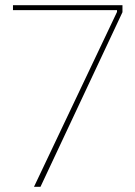

<svg xmlns="http://www.w3.org/2000/svg" viewBox="-20 -720 522 740"><path d="M111 0H136L452 -673V-700H30V-681H431V-674Z"/></svg>

Font: Fixel Variable
Style: Regular
Weight: 100
Width: 3
Designer: AlfaBravo + MacPaw
Foundry: Kyrylo Tkachov, Marchela Mozhyna, Serhii Makarenko, Maria Weinstein, Zakhar Kryvoshyya
Version: Version 1.211